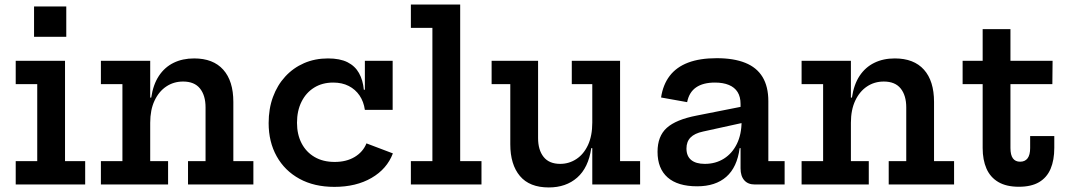

<svg xmlns="http://www.w3.org/2000/svg" viewBox="-20 -810 4686 843"><path d="M265.5 -102.5H354V0H49V-102.5H143.5V-440.5H49V-543H265.5ZM129.5 -781.5H271V-648.5H129.5Z M639.5 -102.5H718V0H423V-102.5H517.5V-440.5H423V-543H639.5ZM882.5 -102.5V-338.5Q882.5 -391 858 -421.5Q833.5 -452 784 -452Q742.5 -452 710 -430.2Q677.5 -408.5 658.5 -368Q639.5 -327.5 639.5 -271L616 -381.5H644Q652.5 -439 677.8 -477Q703 -515 742.2 -534.2Q781.5 -553.5 832.5 -553.5Q916 -553.5 960.2 -504Q1004.5 -454.5 1004.5 -362.5V-102.5H1092.5V0H805.5V-102.5Z M1448 10.5Q1359.5 10.5 1294.8 -25Q1230 -60.5 1194.8 -123.8Q1159.5 -187 1159.5 -269.5Q1159.5 -332.5 1178.5 -384.2Q1197.5 -436 1232.5 -474Q1267.5 -512 1315.2 -532.8Q1363 -553.5 1420 -553.5Q1472.5 -553.5 1505.8 -536.8Q1539 -520 1556.2 -489.2Q1573.5 -458.5 1577.5 -416H1605L1582 -327.5Q1577 -363.5 1558.8 -390.5Q1540.5 -417.5 1511.2 -432.5Q1482 -447.5 1443 -447.5Q1395 -447.5 1359.2 -425.2Q1323.5 -403 1303.8 -363.2Q1284 -323.5 1284 -271Q1284 -220 1304 -181.2Q1324 -142.5 1361 -120.8Q1398 -99 1449.5 -99Q1501 -99 1537.5 -121Q1574 -143 1589 -180.5L1705 -136.5Q1679 -68 1611.2 -28.8Q1543.5 10.5 1448 10.5ZM1582 -327.5V-543H1704V-327.5Z M2000.5 -102.5H2094V0H1784V-102.5H1878.5V-687.5H1784V-790H2000.5Z M2580.5 -440.5H2490.5V-543H2702.5V-102.5H2790.5V0H2580.5ZM2342.5 -543V-203.5Q2342.5 -151.5 2366.8 -121Q2391 -90.5 2439.5 -90.5Q2478.5 -90.5 2510.8 -111.8Q2543 -133 2561.8 -173.5Q2580.5 -214 2580.5 -272L2604 -159.5H2576Q2563.5 -73.5 2514.2 -30.2Q2465 13 2389.5 13Q2305 13 2262.8 -37.2Q2220.5 -87.5 2220.5 -176.5V-440.5H2138.5V-543Z M3294 0Q3264 0 3247.8 -18.5Q3231.5 -37 3231.5 -71V-196.5L3241.5 -216.5L3236 -277.5L3231.5 -312.5V-353.5Q3231.5 -385 3218.5 -405.8Q3205.5 -426.5 3180.2 -437Q3155 -447.5 3119 -447.5Q3067 -447.5 3036.2 -426.2Q3005.5 -405 2997 -361.5L2882.5 -382Q2891 -438.5 2920.5 -477Q2950 -515.5 3001.2 -535Q3052.5 -554.5 3127 -554.5Q3201.5 -554.5 3252 -534.2Q3302.5 -514 3328 -472Q3353.5 -430 3353.5 -365.5V-102.5H3425V0ZM3041 8Q2955.5 8 2911.2 -31Q2867 -70 2867 -143.5Q2867 -212 2907.5 -248.5Q2948 -285 3038.5 -302.5L3260.5 -346.5V-275L3067 -232.5Q3029.5 -224.5 3011.8 -206.2Q2994 -188 2994 -158Q2994 -124.5 3014.8 -107.5Q3035.5 -90.5 3074.5 -90.5Q3122 -90.5 3158.5 -113.5Q3195 -136.5 3215.5 -178.5Q3236 -220.5 3236 -277.5L3261.5 -159.5H3227.5Q3216.5 -75.5 3169 -33.8Q3121.5 8 3041 8Z M3716 -102.5H3794.5V0H3499.5V-102.5H3594V-440.5H3499.5V-543H3716ZM3959 -102.5V-338.5Q3959 -391 3934.5 -421.5Q3910 -452 3860.5 -452Q3819 -452 3786.5 -430.2Q3754 -408.5 3735 -368Q3716 -327.5 3716 -271L3692.5 -381.5H3720.5Q3729 -439 3754.2 -477Q3779.5 -515 3818.8 -534.2Q3858 -553.5 3909 -553.5Q3992.5 -553.5 4036.8 -504Q4081 -454.5 4081 -362.5V-102.5H4169V0H3882V-102.5Z M4416.5 -160Q4416.5 -129.5 4427.2 -114.8Q4438 -100 4459 -100Q4480.5 -100 4491.8 -115Q4503 -130 4503 -160V-212.5H4609V-161Q4609 -107 4592.8 -68.8Q4576.5 -30.5 4542.2 -10.2Q4508 10 4453.5 10Q4398.5 10 4363.2 -10.8Q4328 -31.5 4311.2 -69.8Q4294.5 -108 4294.5 -160V-440.5H4206.5V-543H4294.5V-682H4416.5V-543H4601.5L4600.5 -440.5H4416.5Z"/></svg>

Font: Hepta Slab SemiBold
Style: Regular
Weight: 600
Designer: Michael LaGattuta
Foundry: Michael LaGattuta
Version: Version 1.102